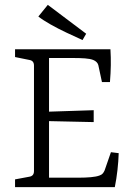

<svg xmlns="http://www.w3.org/2000/svg" viewBox="-20 -771 545 791"><path d="M400 -433 385 -503Q381 -517 364 -524Q351 -529 330 -530.5Q309 -532 283 -532H182V-311L366 -317V-268L182 -272V-39H305Q331 -39 354 -41Q377 -43 390 -48Q399 -51 403.5 -56.5Q408 -62 411 -69L437 -144L469 -140Q468 -107 464 -71Q460 -35 453 0H42V-32L101 -43Q120 -46 120 -66V-501Q120 -521 101 -524L42 -536V-568H435Q437 -535 436.5 -502.5Q436 -470 433 -433ZM335 -632 320 -606Q289 -620 254 -636.5Q219 -653 188 -670.5Q157 -688 138 -703L177 -751Z"/></svg>

Font: Rasa Light
Style: Regular
Weight: 300
Designer: Anna Giedrys (Yrsa+Rasa design), David Brezina (Yrsa art-direction, Rasa art-direction, design)
Foundry: Rosetta Type Foundry
Version: Version 2.004